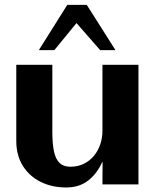

<svg xmlns="http://www.w3.org/2000/svg" viewBox="-20 -778 658 810"><path d="M259.2 12.9Q199 12.9 151.4 -10.8Q103.8 -34.6 76.2 -78.6Q48.7 -122.7 48.7 -183.3V-504.7H200.8V-222.5Q200.8 -171.3 207.9 -138.5Q215.1 -105.7 231.8 -90.1Q248.5 -74.6 276.7 -74.6Q308.1 -74.6 333 -86.7Q357.9 -98.8 375.7 -119.9Q393.4 -141.1 402.8 -168.5Q412.2 -195.9 412.2 -226.5V-504.7H564.1V0H412.2L413.6 -265.8L439.5 -171.7Q424.8 -116.3 401.4 -74.7Q377.9 -33.1 343.1 -10.1Q308.3 12.9 259.2 12.9ZM143.9 -566.6 263.9 -757.5H346.1L467.1 -566.6H402.5L302.7 -680.7L209.3 -566.6Z"/></svg>

Font: Russolo 10pt ExtraLight
Style: Regular
Weight: 200
Designer: Micah Stupak-Hahn
Version: Version 1.000